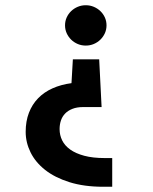

<svg xmlns="http://www.w3.org/2000/svg" viewBox="-20 -527 590 741"><path d="M79.1 -18.1Q79.1 -59.1 91.6 -91.6Q104 -124 127 -147.7Q149.9 -171.4 182.6 -186Q215.3 -200.7 255.9 -206.1L261.2 -297.9H362.8L372.1 -113.8H300.8Q276.9 -113.8 259.5 -106.9Q242.2 -100.1 231.2 -88.6Q220.2 -77.1 215.1 -61.8Q210 -46.4 210 -28.8Q210 -5.4 220 14.9Q230 35.2 251.2 50.3Q272.5 65.4 305.4 74.2Q338.4 83 383.8 83H413.1V193.8H378.9Q304.2 193.8 247.8 176Q191.4 158.2 154.1 128.7Q116.7 99.1 97.9 61Q79.1 22.9 79.1 -18.1ZM231 -429.2Q231 -445.3 237.3 -459.5Q243.7 -473.6 254.6 -484.1Q265.6 -494.6 280 -500.7Q294.4 -506.8 311 -506.8Q327.6 -506.8 342 -500.7Q356.4 -494.6 367.4 -484.1Q378.4 -473.6 384.8 -459.5Q391.1 -445.3 391.1 -429.2Q391.1 -413.1 384.8 -398.9Q378.4 -384.8 367.4 -374Q356.4 -363.3 342 -357.2Q327.6 -351.1 311 -351.1Q294.4 -351.1 280 -357.2Q265.6 -363.3 254.6 -374Q243.7 -384.8 237.3 -398.9Q231 -413.1 231 -429.2Z"/></svg>

Font: Code New Roman
Style: Bold
Weight: 700
Monospace: yes
Designer: Sam Radian
Foundry: Code New Roman
Version: Version 1.508 October 19, 2014